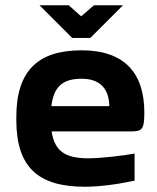

<svg xmlns="http://www.w3.org/2000/svg" viewBox="-20 -700 595 729"><path d="M528 -273C528 -422 453 -509 290 -509C124 -509 42 -431 42 -256V-244C42 -66 124 9 302 9C355 9 420 1 491 -14V-117C448 -109 364 -99 314 -99C227 -99 187 -127 176 -201H477C520 -201 528 -209 528 -273ZM130 -680 254 -556H323L447 -680H337L288 -638L241 -680ZM175 -297C184 -371 218 -401 290 -401C360 -401 394 -363 395 -297Z"/></svg>

Font: LT Wave Alt Bold
Style: Regular
Weight: 700
Designer: Daniel Lyons
Version: Version 2.5 (Glyphs App)